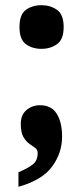

<svg xmlns="http://www.w3.org/2000/svg" viewBox="-20 -565 321 739"><path d="M140 -377Q104 -377 79.5 -395Q55 -413 55 -461Q55 -509 79.5 -527Q104 -545 140 -545Q174 -545 199.5 -527Q225 -509 225 -461Q225 -413 199.5 -395Q174 -377 140 -377ZM51 98Q87 83 106 68Q125 53 125 25Q125 11 115 4Q105 -3 92.5 -12Q80 -21 70 -38Q60 -55 60 -88Q60 -123 82 -141.5Q104 -160 134 -160Q178 -160 198.5 -127Q219 -94 219 -39Q219 23 181 75.5Q143 128 51 154Z"/></svg>

Font: Noto Serif Hebrew Condensed Black
Style: Regular
Weight: 900
Width: 3
Designer: Monotype Design Team
Foundry: Monotype Imaging Inc.
Version: Version 2.004; ttfautohint (v1.8.4.7-5d5b)